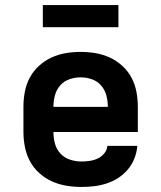

<svg xmlns="http://www.w3.org/2000/svg" viewBox="-20 -734 640 762"><path d="M303 8Q273 8 243 3Q213 -2 185.5 -14.5Q158 -27 135.5 -47.5Q113 -68 99 -94Q85 -120 79 -150Q73 -180 73 -210V-310Q73 -340 78.5 -369.5Q84 -399 98 -425.5Q112 -452 134.5 -472.5Q157 -493 184 -505.5Q211 -518 240.5 -523Q270 -528 300 -528Q330 -528 359.5 -523Q389 -518 416 -505.5Q443 -493 465.5 -472.5Q488 -452 502 -425.5Q516 -399 521.5 -369.5Q527 -340 527 -310V-210H192Q192 -187 198 -164.5Q204 -142 219.5 -125Q235 -108 257.5 -100.5Q280 -93 303 -93Q319 -93 336 -95.5Q353 -98 368 -105Q383 -112 394 -125.5Q405 -139 406 -155H525Q523 -130 513.5 -105.5Q504 -81 487.5 -61.5Q471 -42 449.5 -28Q428 -14 403.5 -6Q379 2 353.5 5Q328 8 303 8ZM192 -310H408Q408 -333 402 -355.5Q396 -378 381 -395Q366 -412 344.5 -419.5Q323 -427 300 -427Q277 -427 255.5 -419.5Q234 -412 219 -395Q204 -378 198 -355.5Q192 -333 192 -310ZM150 -626V-714H450V-626Z"/></svg>

Font: Iosevka Custom Extended
Style: Bold
Weight: 700
Width: 7
Monospace: yes
Designer: Belleve Invis
Foundry: Belleve Invis
Version: Version 11.2.4; ttfautohint (v1.8.4)